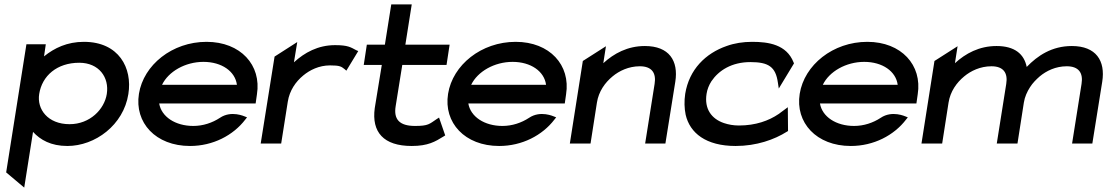

<svg xmlns="http://www.w3.org/2000/svg" viewBox="-20 -652 5029 872"><path d="M8 131 90 200 130 -53C163 -17 211 11 286 11C412 11 541 -84 563 -225C582 -343 520 -462 361 -462C285 -462 227 -434 180 -396L188 -451H100ZM158 -225C171 -308 239 -367 340 -367C429 -367 477 -301 465 -225C454 -156 389 -88 296 -88C197 -88 147 -156 158 -225Z M611 -226C590 -95 687 11 843 11C947 11 1039 -37 1094 -109L1102 -119L1092 -123C1091 -123 1031 -152 979 -117C944 -94 902 -80 858 -80C776 -80 713 -122 703 -182H1141L1147 -224C1168 -356 1073 -462 918 -462C762 -462 632 -357 611 -226ZM716 -267C745 -327 821 -371 904 -371C987 -371 1048 -328 1056 -267Z M1164 0H1257L1287 -190C1295 -241 1323 -281 1357 -309C1387 -334 1429 -355 1479 -355C1523 -355 1530 -350 1545 -338L1553 -331L1607 -420L1598 -424C1573 -437 1561 -447 1502 -447C1424 -447 1363 -413 1315 -369L1330 -461L1227 -395Z M1632 -357H1714L1682 -161C1667 -52 1722 11 1850 11C1924 11 1957 -9 1994 -32L2002 -37L1974 -118L1963 -111C1930 -89 1926 -80 1865 -80C1794 -80 1767 -110 1777 -170L1807 -357H2008L2022 -449H1821L1850 -632H1757L1728 -449H1646Z M2015 -226C1994 -95 2091 11 2247 11C2351 11 2443 -37 2498 -109L2506 -119L2496 -123C2495 -123 2435 -152 2383 -117C2348 -94 2306 -80 2262 -80C2180 -80 2117 -122 2107 -182H2545L2551 -224C2572 -356 2477 -462 2322 -462C2166 -462 2036 -357 2015 -226ZM2120 -267C2149 -327 2225 -371 2308 -371C2391 -371 2452 -328 2460 -267Z M2568 0H2662L2691 -186C2699 -237 2728 -277 2762 -305C2792 -330 2835 -351 2886 -351C2941 -351 2961 -320 2953 -271L2910 0H3002L3047 -281C3062 -376 3019 -443 2909 -443C2830 -443 2768 -409 2720 -365L2732 -442L2627 -375Z M3092 -226C3087 -193 3088 -160 3094 -131C3113 -48 3186 11 3321 11C3416 11 3497 -18 3554 -54L3559 -57L3558 -165L3516 -134C3472 -104 3412 -82 3336 -82C3311 -82 3289 -86 3268 -93C3212 -112 3178 -157 3189 -226C3192 -246 3200 -266 3211 -283C3244 -332 3303 -370 3388 -370C3470 -370 3503 -349 3513 -276L3517 -250L3586 -364L3584 -369C3552 -450 3470 -462 3396 -462C3355 -462 3316 -456 3280 -443C3185 -410 3110 -337 3092 -226Z M3612 -226C3591 -95 3688 11 3844 11C3948 11 4040 -37 4095 -109L4103 -119L4093 -123C4092 -123 4032 -152 3980 -117C3945 -94 3903 -80 3859 -80C3777 -80 3714 -122 3704 -182H4142L4148 -224C4169 -356 4074 -462 3919 -462C3763 -462 3633 -357 3612 -226ZM3717 -267C3746 -327 3822 -371 3905 -371C3988 -371 4049 -328 4057 -267Z M4165 0H4259L4288 -186C4296 -237 4325 -277 4359 -305C4389 -330 4432 -351 4483 -351C4538 -351 4558 -320 4550 -271L4507 0H4601L4630 -186C4634 -212 4645 -236 4658 -256C4670 -275 4686 -291 4702 -305C4732 -330 4774 -351 4825 -351C4880 -351 4900 -320 4892 -271L4849 0H4941L4986 -281C5001 -376 4958 -443 4848 -443C4757 -443 4692 -399 4643 -348C4631 -407 4588 -443 4506 -443C4427 -443 4365 -409 4317 -365L4329 -442L4224 -375Z"/></svg>

Font: Charger Pro
Style: ExBdExtObl
Weight: 400
Designer: Jasper
Foundry: Cannot Into Space Fonts
Version: Version 1.09